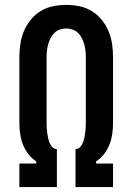

<svg xmlns="http://www.w3.org/2000/svg" viewBox="-20 -763 540 783"><path d="M59 0V-96H128V-105Q109 -117 95 -135.5Q81 -154 73 -175Q65 -196 62 -218.5Q59 -241 59 -264V-530Q59 -557 63 -584Q67 -611 77.5 -636Q88 -661 105.5 -682.5Q123 -704 146 -718Q169 -732 196 -737.5Q223 -743 250 -743Q277 -743 304 -737.5Q331 -732 354 -718Q377 -704 394.5 -682.5Q412 -661 422.5 -636Q433 -611 437 -584Q441 -557 441 -530V-264Q441 -241 438 -218.5Q435 -196 427 -175Q419 -154 405 -135.5Q391 -117 372 -105V-96H441V0H288V-155Q299 -155 306.5 -163Q314 -171 318 -181Q322 -191 324 -201Q326 -211 327.5 -221.5Q329 -232 329.5 -242.5Q330 -253 330 -264V-530Q330 -543 328.5 -556.5Q327 -570 323.5 -582.5Q320 -595 314 -607Q308 -619 298.5 -628.5Q289 -638 276 -642.5Q263 -647 250 -647Q237 -647 224 -642.5Q211 -638 201.5 -628.5Q192 -619 186 -607Q180 -595 176.5 -582.5Q173 -570 171.5 -556.5Q170 -543 170 -530V-264Q170 -253 170.5 -242.5Q171 -232 172.5 -221.5Q174 -211 176 -201Q178 -191 182 -181Q186 -171 193.5 -163Q201 -155 212 -155V0Z"/></svg>

Font: Iosevka SS08 Regular
Style: Bold
Weight: 700
Monospace: yes
Designer: Belleve Invis
Foundry: Belleve Invis
Version: Version 16.3.4; ttfautohint (v1.8.4)